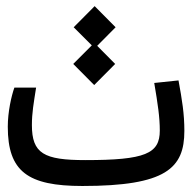

<svg xmlns="http://www.w3.org/2000/svg" viewBox="-20 -604 626 626"><path d="M248.5 2.4C521.5 2.4 581.1 -55.7 581.1 -177.2C581.1 -233.4 573.7 -277.8 562 -341.8L482.9 -333.5C494.6 -264.2 501 -221.7 501 -178.2C501 -103 453.6 -82 258.3 -82C123 -82 84 -103.5 84 -196.3C84 -236.3 89.8 -267.6 97.7 -318.4H26.9C17.1 -291 5.4 -239.3 5.4 -190.9C5.4 -44.9 70.3 2.4 248.5 2.4ZM287.1 -326.7 355.5 -395.5 296.9 -454.6 356.9 -515.1 288.6 -584 220.2 -515.1 279.3 -456.1 218.8 -395.5Z"/></svg>

Font: Cascadia Mono PL SemiLight
Style: Regular
Weight: 350
Monospace: yes
Designer: Aaron Bell
Foundry: Saja Typeworks
Version: Version 2404.023